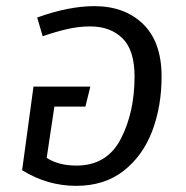

<svg xmlns="http://www.w3.org/2000/svg" viewBox="-20 -593 605 625"><path d="M506 -344Q506 -247 475.5 -166.5Q445 -86 382.5 -37Q320 12 228 12Q134 12 52 -39L89 -311H274L258 -246H157L132 -79Q171 -54 229 -54Q328 -54 373 -140.5Q418 -227 418 -344Q418 -430 378.5 -468.5Q339 -507 274 -507Q237 -507 199.5 -498.5Q162 -490 119 -475L101 -536Q204 -573 287 -573Q386 -573 446 -514.5Q506 -456 506 -344Z"/></svg>

Font: FiraGO Book
Style: Italic
Weight: 350
Italic angle: -8°
Designer: bBox Type GmbH
Foundry: bBox Type GmbH
Version: Version 1.001